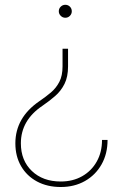

<svg xmlns="http://www.w3.org/2000/svg" viewBox="-20 -541 489 781"><path d="M256.8 -342.8V-271Q256.8 -228.5 242.4 -199.7Q228 -170.9 204.3 -150.4Q180.7 -129.9 152.8 -110.8Q64.9 -51.8 64.9 42Q64.9 111.8 109.6 154.5Q154.3 197.3 227.1 197.3Q276.4 197.3 314.2 175.8Q352.1 154.3 373.5 116.2Q395 78.1 395 28.3H417.5Q417.5 84.5 393.1 127.7Q368.7 170.9 325.7 195.3Q282.7 219.7 227.1 219.7Q172.4 219.7 130.6 197.3Q88.9 174.8 65.7 134.8Q42.5 94.7 42.5 42Q42.5 -62.5 140.1 -129.4Q166 -147 187.3 -165Q208.5 -183.1 221.4 -208Q234.4 -232.9 234.4 -271V-342.8ZM245.6 -521.5Q256.8 -521.5 264.4 -513.9Q272 -506.3 272 -495.1Q272 -484.4 264.4 -476.6Q256.8 -468.8 245.6 -468.8Q234.9 -468.8 227.1 -476.6Q219.2 -484.4 219.2 -495.1Q219.2 -506.3 227.1 -513.9Q234.9 -521.5 245.6 -521.5Z"/></svg>

Font: Inter Display Thin
Style: Regular
Weight: 100
Designer: Rasmus Andersson
Foundry: rsms
Version: Version 4.000;git-a52131595